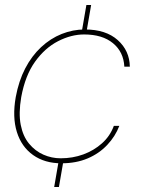

<svg xmlns="http://www.w3.org/2000/svg" viewBox="-20 -642 564 769"><path d="M197 107 216 -3H235L216 107ZM307 -512 326 -622H345L326 -512ZM226 12Q159 12 112.5 -21Q66 -54 47.5 -113.5Q29 -173 43 -253Q55 -318 81 -368Q107 -418 144.5 -453Q182 -488 227 -506Q272 -524 320 -524Q404 -524 451.5 -481.5Q499 -439 500 -375H478Q475 -434 432.5 -469Q390 -504 317 -504Q265 -504 212.5 -477Q160 -450 120.5 -395Q81 -340 65 -253Q54 -188 63 -142Q72 -96 96.5 -66.5Q121 -37 154 -22.5Q187 -8 223 -8Q271 -8 313.5 -23.5Q356 -39 388.5 -68Q421 -97 436 -138H458Q442 -96 409.5 -61.5Q377 -27 331 -7.5Q285 12 226 12Z"/></svg>

Font: DM Sans 12pt Thin
Style: Italic
Weight: 250
Italic angle: -10°
Version: Version 4.004;gftools[0.9.30]